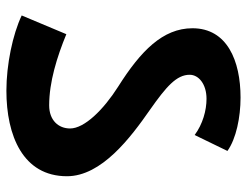

<svg xmlns="http://www.w3.org/2000/svg" viewBox="-108 -662 790 615"><g transform="rotate(90 287.5 -355.0)"><path d="M464 -688C425 -716 356 -730 293 -730C175 -730 71 -687 71 -576C71 -481 144 -410 258 -338C332 -291 392 -230 392 -184C392 -147 366 -117 318 -117C243 -117 163 -142 90 -172L30 -29C91 0 188 20 271 20C415 20 545 -33 545 -174C545 -285 421 -378 332 -440C258 -492 220 -525 220 -567C220 -596 250 -621 297 -621C334 -621 378 -609 413 -583Z"/></g></svg>

Font: Brassia
Style: Regular
Weight: 400
Designer: Ariel Martín Pérez
Foundry: Tunera Type Foundry
Version: Version 1.600;hotconv 1.0.109;makeotfexe 2.5.65596